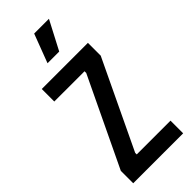

<svg xmlns="http://www.w3.org/2000/svg" viewBox="-282 -925 965 965"><g transform="rotate(-45 200.5 -442.0)"><path d="M23 0V-88L248 -559V-571H33V-660H361V-569L138 -101V-90H378V0ZM228 -731H145L203 -884H308Z"/></g></svg>

Font: Bricolage Grotesque 10pt Condensed Medium
Style: Regular
Weight: 500
Width: 3
Designer: Mathieu Triay
Foundry: Atelier Triay
Version: Version 1.000; ttfautohint (v1.8.4.7-5d5b);gftools[0.9.32]